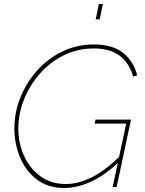

<svg xmlns="http://www.w3.org/2000/svg" viewBox="-20 -938 728 963"><path d="M301 5Q240 5 193 -20Q146 -45 115 -87.5Q84 -130 68 -183.5Q52 -237 52 -293Q52 -374 82.5 -449.5Q113 -525 167 -585Q221 -645 293.5 -680Q366 -715 451 -715Q546 -715 599 -671.5Q652 -628 668 -560L648 -554Q627 -625 578 -660Q529 -695 451 -695Q369 -695 299.5 -660.5Q230 -626 179 -567.5Q128 -509 100 -438Q72 -367 72 -293Q72 -219 101 -155.5Q130 -92 183.5 -53.5Q237 -15 310 -15Q376 -15 446 -51.5Q516 -88 592 -166L586 -136Q517 -66 444 -30.5Q371 5 301 5ZM613 -318H455L459 -338H637L565 0H545ZM460 -841 476 -918H496L480 -841Z"/></svg>

Font: Raleway Thin
Style: Italic
Weight: 100
Italic angle: -12°
Designer: Matt McInerney, Pablo Impallari, Rodrigo Fuenzalida
Foundry: Matt McInerney, Pablo Impallari, Rodrigo Fuenzalida
Version: Version 4.026